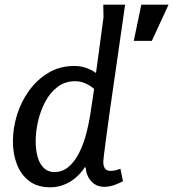

<svg xmlns="http://www.w3.org/2000/svg" viewBox="-20 -785 738 818"><path d="M297 -504Q325 -504 349 -495Q373 -486 389 -474L421 -711L420 -765H513Q491 -609 474.5 -497Q458 -385 447.5 -309.5Q437 -234 431 -188.5Q425 -143 422.5 -122Q420 -101 420 -96Q420 -79 426.5 -68Q433 -57 451 -57Q461 -57 472 -59.5Q483 -62 493 -66L504 -13Q488 -4 466.5 3.5Q445 11 425 11Q390 11 368.5 -13Q347 -37 345 -72H341Q314 -31 275.5 -9Q237 13 194 13Q139 13 104 -14Q69 -41 52 -85Q35 -129 35 -182Q35 -239 52.5 -295.5Q70 -352 104 -399Q138 -446 186.5 -475Q235 -504 297 -504ZM300 -439Q257 -439 225 -414.5Q193 -390 172.5 -351Q152 -312 142 -268Q132 -224 132 -183Q132 -147 140 -117.5Q148 -88 166 -70Q184 -52 211 -52Q246 -52 272 -74Q298 -96 317 -133.5Q336 -171 348 -217.5Q360 -264 367 -313L381 -406Q364 -421 343.5 -430Q323 -439 300 -439ZM582 -765H698L627 -611H550Z"/></svg>

Font: Rosario Medium
Style: Italic
Weight: 500
Italic angle: -8.05°
Version: Version 1.201